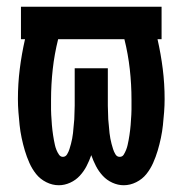

<svg xmlns="http://www.w3.org/2000/svg" viewBox="-20 -540 540 568"><path d="M154 8Q135 8 117 -1Q99 -10 87 -25Q75 -40 67 -58Q59 -76 53.5 -94.5Q48 -113 44 -132Q40 -151 38 -170Q36 -189 34.5 -208.5Q33 -228 33 -247Q33 -292 38.5 -336Q44 -380 54 -424H42V-520H458V-424H446Q456 -380 461.5 -336Q467 -292 467 -247Q467 -228 465.5 -208.5Q464 -189 462 -170Q460 -151 456 -132Q452 -113 446.5 -94.5Q441 -76 433 -58Q425 -40 413 -25Q401 -10 383 -1Q365 8 346 8Q329 8 312.5 0.5Q296 -7 284 -20Q272 -33 264 -48.5Q256 -64 250 -81Q244 -64 236 -48.5Q228 -33 216 -20Q204 -7 187.5 0.5Q171 8 154 8ZM166 -76Q174 -76 178.5 -83.5Q183 -91 185.5 -99Q188 -107 190 -114.5Q192 -122 193.5 -130Q195 -138 196 -146.5Q197 -155 197.5 -163Q198 -171 199 -179Q200 -187 200 -195Q200 -203 200.5 -211Q201 -219 201 -227.5Q201 -236 201 -244Q201 -252 201 -260V-338H299V-260Q299 -252 299 -244Q299 -236 299 -227.5Q299 -219 299.5 -211Q300 -203 300 -195Q300 -187 301 -179Q302 -171 302.5 -163Q303 -155 304 -146.5Q305 -138 306.5 -130Q308 -122 310 -114.5Q312 -107 314.5 -99Q317 -91 321.5 -83.5Q326 -76 334 -76Q342 -76 346 -82.5Q350 -89 353 -96.5Q356 -104 357.5 -111Q359 -118 360.5 -125.5Q362 -133 363 -140.5Q364 -148 365 -155.5Q366 -163 366.5 -170.5Q367 -178 367.5 -185.5Q368 -193 368.5 -200.5Q369 -208 369 -215.5Q369 -223 369 -230.5Q369 -238 369 -245Q369 -290 364 -335Q359 -380 348 -424H152Q141 -380 136 -335Q131 -290 131 -245Q131 -238 131 -230.5Q131 -223 131 -215.5Q131 -208 131.5 -200.5Q132 -193 132.5 -185.5Q133 -178 133.5 -170.5Q134 -163 135 -155.5Q136 -148 137 -140.5Q138 -133 139.5 -125.5Q141 -118 142.5 -111Q144 -104 147 -96.5Q150 -89 154.5 -82.5Q159 -76 166 -76Z"/></svg>

Font: Iosevka Fixed
Style: Bold
Weight: 700
Monospace: yes
Designer: Belleve Invis
Foundry: Belleve Invis
Version: Version 32.3.0